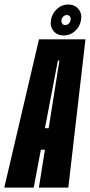

<svg xmlns="http://www.w3.org/2000/svg" viewBox="-64 -854 410 874"><path d="M-44.5 0 113.5 -675H325L247 0H113L140.5 -172.5H122L89.5 0ZM140.5 -270.5H157.5L206.5 -578.5H199.5ZM226.5 -692.5Q196.5 -692.5 179.8 -712.8Q163 -733 168 -763.5Q173 -792.5 195 -813Q217 -833.5 247 -833.5Q276 -833.5 293 -813Q310 -792.5 305 -763.5Q300 -733 277.8 -712.8Q255.5 -692.5 226.5 -692.5ZM232.5 -740Q241.5 -740 248.8 -746.5Q256 -753 257.5 -763.5Q259 -773 254.2 -779.2Q249.5 -785.5 240.5 -785.5Q231.5 -785.5 224.5 -779.2Q217.5 -773 216 -763.5Q214.5 -753 219 -746.5Q223.5 -740 232.5 -740Z"/></svg>

Font: Anybody UltraCondensed Regular
Style: Bold Italic
Weight: 700
Width: 1
Italic angle: -10°
Designer: Tyler Finck
Foundry: Etcetera Type Company
Version: Version 1.010; ttfautohint (v1.8.3) -l 8 -r 50 -G 200 -x 14 